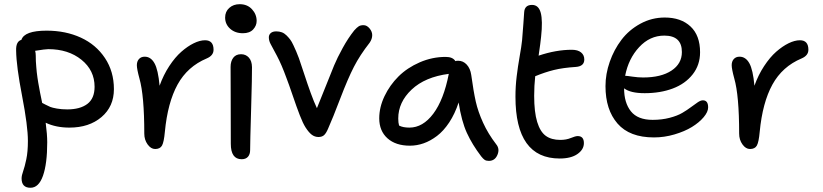

<svg xmlns="http://www.w3.org/2000/svg" viewBox="-20 -677 3888 907"><path d="M124 210Q82 210 82 166Q82 151.9 89.4 131.6Q96.7 111.3 104.2 75.7Q111.8 40 111.8 -11.2Q111.8 -81.5 84.5 -222.9Q57.1 -364.3 56.2 -438Q54.7 -481.4 81.1 -488.8Q95.2 -532.2 200.2 -532.2Q290 -532.2 361.8 -499.3Q433.6 -466.3 475.8 -402.8Q518.1 -339.4 518.1 -255.9Q518.1 -173.8 459.5 -124Q400.9 -74.2 308.1 -74.2Q244.1 -74.2 195.8 -97.2Q203.1 -41.5 203.1 -4.9Q203.1 96.2 183.1 153.1Q163.1 210 124 210ZM148.9 -414.1Q148.9 -400.9 149.4 -388.2Q149.9 -375.5 151.4 -360.6Q152.8 -345.7 153.6 -336.4Q154.3 -327.1 157 -310.1Q159.7 -293 160.6 -286.9Q161.6 -280.8 165.3 -261.2Q168.9 -241.7 169.4 -238.8Q169.9 -235.8 174.6 -213.6Q179.2 -191.4 179.2 -190.9Q182.1 -189.5 195.1 -182.6Q208 -175.8 217.5 -171.9Q227.1 -168 249 -164.1Q271 -160.2 297.9 -160.2Q358.4 -160.2 392.6 -186Q426.8 -211.9 426.8 -267.1Q426.8 -344.7 364.7 -394.8Q302.7 -444.8 208 -444.8Q194.3 -444.8 146 -437Q148.9 -426.8 148.9 -414.1Z M712.9 26.9Q692.9 26.9 677.2 5.1Q661.6 -16.6 661.6 -45.9Q661.6 -226.1 638.7 -306.2Q626.5 -351.1 626.5 -369.1Q626.5 -387.2 636.5 -398.2Q646.5 -409.2 663.6 -409.2Q692.4 -409.2 709.7 -378.4Q727.1 -347.7 733.9 -272Q752 -322.8 779.5 -364.7Q807.1 -406.7 836.7 -432.6Q866.2 -458.5 895.3 -472.7Q924.3 -486.8 948.7 -486.8Q988.8 -486.8 988.8 -441.9Q988.8 -414.6 956.5 -400.9Q865.7 -362.8 818.8 -277.6Q772 -192.4 758.8 -54.2Q754.4 -5.9 745.4 10.5Q736.3 26.9 712.9 26.9Z M1127.4 -520Q1090.8 -520 1067.1 -541.3Q1043.5 -562.5 1043.5 -594.2Q1043.5 -622.1 1063 -639.6Q1082.5 -657.2 1112.3 -657.2Q1148.4 -657.2 1170.4 -633.3Q1192.4 -609.4 1192.4 -578.1Q1192.4 -555.7 1175.8 -537.8Q1159.2 -520 1127.4 -520ZM1121.6 75.2Q1070.3 75.2 1070.3 2Q1070.3 -110.8 1069.8 -216.6Q1069.3 -322.3 1069.3 -360.8Q1069.3 -387.7 1082 -404.3Q1094.7 -420.9 1118.7 -420.9Q1141.1 -420.9 1155.5 -405Q1169.9 -389.2 1170.4 -359.9Q1170.9 -320.8 1166.3 -162.1Q1161.6 -3.4 1161.6 32.2Q1161.6 51.8 1151.4 63.5Q1141.1 75.2 1121.6 75.2Z M1484.4 -29.8Q1467.3 -29.8 1453.1 -40.3Q1439 -50.8 1423.3 -75.2Q1410.6 -95.2 1396 -133.1Q1381.3 -170.9 1362.8 -225.6Q1344.2 -280.3 1333 -309.1Q1310.5 -371.1 1288.6 -412.6Q1266.6 -454.1 1258.3 -469.2Q1250 -484.4 1250 -501Q1250 -512.7 1259 -520.8Q1268.1 -528.8 1285.2 -528.8Q1299.3 -528.8 1311.3 -524.4Q1323.2 -520 1333.5 -509.8Q1343.8 -499.5 1350.8 -490.2Q1357.9 -481 1366.2 -463.1Q1374.5 -445.3 1379.2 -434.3Q1383.8 -423.3 1392.1 -401.9Q1400.9 -377 1417 -327.6Q1433.1 -278.3 1447.8 -237.8Q1462.4 -197.3 1477.1 -166Q1492.2 -202.1 1517.8 -267.1Q1543.5 -332 1558.3 -367.9Q1573.2 -403.8 1598.9 -450.4Q1624.5 -497.1 1653.3 -533.2Q1666 -547.4 1674.6 -552.7Q1683.1 -558.1 1697.3 -558.1Q1712.9 -558.1 1725.6 -543Q1738.3 -527.8 1738.3 -511.2Q1738.3 -492.7 1726.1 -475.1Q1680.2 -416.5 1651.9 -361.3Q1623.5 -306.2 1587.6 -212.2Q1551.8 -118.2 1529.3 -67.9Q1520 -46.4 1510.3 -38.1Q1500.5 -29.8 1484.4 -29.8Z M1916.5 11.2Q1849.1 11.2 1810.3 -23.7Q1771.5 -58.6 1771.5 -118.2Q1771.5 -170.4 1796.4 -222.7Q1821.3 -274.9 1862.5 -315.9Q1903.8 -356.9 1962.9 -382.6Q2022 -408.2 2085.4 -408.2Q2119.1 -408.2 2131.3 -388.2Q2135.3 -390.1 2144 -390.1Q2168 -390.1 2184.8 -371.8Q2201.7 -353.5 2206.1 -323.2Q2216.8 -245.1 2227.5 -197.3Q2238.3 -149.4 2262 -97.4Q2285.6 -45.4 2324.2 4.9Q2341.8 26.4 2329.8 54.7Q2317.9 83 2289.1 83Q2276.9 83 2269.5 78.1Q2262.2 73.2 2253.4 62Q2210.9 6.3 2185.5 -49.1Q2160.2 -104.5 2146.5 -192.9Q2128.9 -139.2 2102.1 -98.6Q2075.2 -58.1 2044.2 -34.7Q2013.2 -11.2 1981.2 0Q1949.2 11.2 1916.5 11.2ZM1861.3 -117.2Q1861.3 -97.2 1865.2 -84Q1882.8 -74.2 1914.1 -74.2Q1977.5 -74.2 2026.9 -139.9Q2076.2 -205.6 2100.1 -328.1Q1987.8 -313.5 1924.6 -253.9Q1861.3 -194.3 1861.3 -117.2Z M2624 71.8Q2415 71.8 2415 -220.2Q2415 -269 2420.7 -315.7Q2426.3 -362.3 2434.8 -410.4Q2443.4 -458.5 2446.3 -486.8Q2449.7 -522.9 2452.4 -564.9Q2455.1 -606.9 2456.1 -618.2Q2458 -653.8 2493.2 -653.8Q2524.4 -653.8 2534.4 -616.7Q2544.4 -579.6 2536.1 -502.9Q2533.7 -477.1 2524.4 -414.1Q2606.9 -441.9 2681.2 -441.9Q2709.5 -441.9 2724.9 -429.4Q2740.2 -417 2740.2 -396Q2740.2 -363.8 2700.2 -360.8Q2639.2 -356.9 2596.7 -346.4Q2554.2 -335.9 2508.3 -316.9Q2503.4 -272 2503.4 -224.1Q2503.4 -147.5 2517.6 -101.1Q2531.7 -54.7 2558.1 -35.4Q2584.5 -16.1 2627 -16.1Q2654.8 -16.1 2676.5 -25.1Q2698.2 -34.2 2709 -34.2Q2738.3 -34.2 2738.3 -1Q2738.3 29.3 2708 50.5Q2677.7 71.8 2624 71.8Z M3069.3 -27.8Q2954.1 -27.8 2897.2 -93.3Q2840.3 -158.7 2840.3 -270Q2840.3 -327.6 2860.4 -385Q2880.4 -442.4 2915.8 -489Q2951.2 -535.6 3004.9 -564.9Q3058.6 -594.2 3120.1 -594.2Q3196.8 -594.2 3241.9 -552Q3287.1 -509.8 3287.1 -430.2Q3287.1 -370.1 3252.2 -325.7Q3217.3 -281.2 3158.4 -259Q3099.6 -236.8 3025.4 -236.8Q2958 -236.8 2928.2 -259.8Q2928.2 -191.4 2960.4 -151.1Q2992.7 -110.8 3063 -110.8Q3106.4 -110.8 3143.1 -120.4Q3179.7 -129.9 3202.9 -143.6Q3226.1 -157.2 3243.9 -170.7Q3261.7 -184.1 3275.9 -193.6Q3290 -203.1 3300.3 -203.1Q3325.2 -203.1 3325.2 -169.9Q3325.2 -148.4 3304 -123.3Q3282.7 -98.1 3248.5 -77.1Q3214.4 -56.2 3166.3 -42Q3118.2 -27.8 3069.3 -27.8ZM2936 -318.8Q2941.9 -318.8 2968 -314.9Q2994.1 -311 3018.1 -311Q3103 -311 3152.1 -343.5Q3201.2 -376 3201.2 -431.2Q3201.2 -508.8 3118.2 -508.8Q3049.8 -508.8 2999.3 -454.3Q2948.7 -399.9 2933.1 -318.8Z M3522.9 26.9Q3502.9 26.9 3487.3 5.1Q3471.7 -16.6 3471.7 -45.9Q3471.7 -226.1 3448.7 -306.2Q3436.5 -351.1 3436.5 -369.1Q3436.5 -387.2 3446.5 -398.2Q3456.5 -409.2 3473.6 -409.2Q3502.4 -409.2 3519.8 -378.4Q3537.1 -347.7 3543.9 -272Q3562 -322.8 3589.6 -364.7Q3617.2 -406.7 3646.7 -432.6Q3676.3 -458.5 3705.3 -472.7Q3734.4 -486.8 3758.8 -486.8Q3798.8 -486.8 3798.8 -441.9Q3798.8 -414.6 3766.6 -400.9Q3675.8 -362.8 3628.9 -277.6Q3582 -192.4 3568.8 -54.2Q3564.5 -5.9 3555.4 10.5Q3546.4 26.9 3522.9 26.9Z"/></svg>

Font: Shantell Sans Irregular Bouncy
Style: Regular
Weight: 400
Designer: Stephen Nixon, Anya Danilova, Shantell Martin
Foundry: Arrow Type
Version: Version 1.006;[9816181b4]